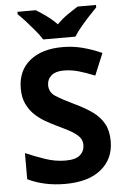

<svg xmlns="http://www.w3.org/2000/svg" viewBox="-62 -978 675 1032"><g transform="rotate(-5 275.5 -462.0)"><path d="M511 -198Q511 -103 442.5 -46.5Q374 10 248 10Q135 10 46 -33V-174Q97 -152 151.5 -133.5Q206 -115 260 -115Q316 -115 339.5 -136.5Q363 -158 363 -191Q363 -218 344.5 -237Q326 -256 295 -272.5Q264 -289 224 -308Q199 -320 170 -336.5Q141 -353 114.5 -377.5Q88 -402 71 -437Q54 -472 54 -521Q54 -617 119 -670.5Q184 -724 296 -724Q352 -724 402.5 -711Q453 -698 508 -674L459 -556Q410 -576 371 -587Q332 -598 291 -598Q248 -598 225 -578Q202 -558 202 -526Q202 -488 236 -466Q270 -444 337 -412Q392 -386 430.5 -358Q469 -330 490 -292Q511 -254 511 -198ZM197 -774Q183 -797 160.5 -824Q138 -851 114.5 -877Q91 -903 72 -921V-934H171Q197 -918 227 -896.5Q257 -875 283 -848Q309 -875 340 -896.5Q371 -918 397 -934H496V-921Q478 -903 454 -877Q430 -851 407.5 -824Q385 -797 371 -774Z"/></g></svg>

Font: Noto Sans Kayah Li
Style: Bold
Weight: 700
Designer: Monotype Design Team, Sérgio Martins
Foundry: Monotype Imaging Inc.
Version: Version 2.002; ttfautohint (v1.8.4.7-5d5b)